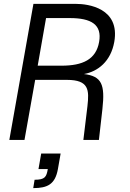

<svg xmlns="http://www.w3.org/2000/svg" viewBox="-20 -720 671 988"><path d="M28 0H106L161 -309H324C439 -309 439 -256 430 -174L409 0H489L507 -159C521 -285 504 -328 412 -339C484 -352 550 -404 568 -504C599 -679 432 -700 372 -700H152ZM151 248C225 248 264 228 278 150L292 70H192L178 150H226C219 190 212 205 158 205ZM174 -382 217 -627H339C449 -627 506 -594 490 -504C474 -414 406 -382 296 -382Z"/></svg>

Font: Uncut Sans
Style: Italic
Weight: 400
Italic angle: -10°
Designer: Kasper Nordkvist
Foundry: Uncut Type
Version: Version 1.111;FEAKit 1.0